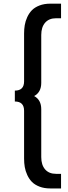

<svg xmlns="http://www.w3.org/2000/svg" viewBox="-20 -802 377 1058"><path d="M112.7 -191.8Q112.7 -242.7 61.8 -242.7V-302.7Q112.7 -302.7 112.7 -353.6V-617.3Q112.7 -641.8 116.4 -663.6Q120 -685.5 130.2 -707.7Q140.5 -730 156.1 -745.9Q171.8 -761.8 197.7 -771.8Q223.6 -781.8 257.3 -781.8H316.4V-701.4H288.6Q250 -701.4 228.6 -676.8Q207.3 -652.3 207.3 -609.1V-345.5Q207.3 -293.6 168.2 -272.7Q207.3 -251.8 207.3 -200V63.6Q207.3 106.8 228.6 131.4Q250 155.9 288.6 155.9H316.4V236.4H257.3Q223.6 236.4 197.7 226.4Q171.8 216.4 156.1 200.5Q140.5 184.5 130.2 162.3Q120 140 116.4 118.2Q112.7 96.4 112.7 71.8Z"/></svg>

Font: Spartan MB SemBd
Style: Regular
Weight: 600
Designer: Matt Bailey, Mirko Velimirovic
Foundry: Matt Bailey
Version: Version 1.005